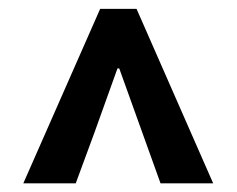

<svg xmlns="http://www.w3.org/2000/svg" viewBox="-20 -780 540 438"><path d="M208.5 -759.8H291.5L466.3 -361.8H346.2L252 -624H248L195.8 -478.5L152.8 -361.8H33.2Z"/></svg>

Font: Reddit Sans
Style: Bold
Weight: 700
Designer: Stephen Hutchings
Foundry: Reddit
Version: Version 1.013